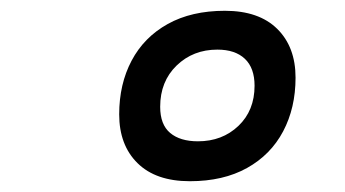

<svg xmlns="http://www.w3.org/2000/svg" viewBox="-20 -746 640 356"><path d="M332 -410Q269 -410 235 -443.5Q201 -477 201 -534Q201 -590 224 -633.5Q247 -677 291 -701.5Q335 -726 397 -726Q460 -726 494 -692.5Q528 -659 528 -602Q528 -546 505 -502.5Q482 -459 438 -434.5Q394 -410 332 -410ZM347 -484Q392 -484 422 -512.5Q452 -541 452 -587Q452 -620 434 -637Q416 -654 383 -654Q338 -654 307.5 -624.5Q277 -595 277 -548Q277 -515 295.5 -499.5Q314 -484 347 -484Z"/></svg>

Font: Geist Mono
Style: Italic
Weight: 400
Italic angle: -12°
Monospace: yes
Designer: Basement.studio, Andrés Briganti, Mateo Zaragoza
Foundry: Basement.studio, Vercel, Andrés Briganti, Guido Ferreyra, Mateo Zaragoza
Version: Version 1.500